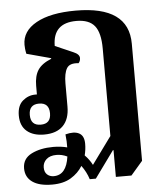

<svg xmlns="http://www.w3.org/2000/svg" viewBox="-56 -609 776 908"><g transform="rotate(-5 332.5 -155.0)"><path d="M155 250Q94 250 61.5 227Q29 204 29 162Q29 116 71.5 94.5Q114 73 175 73Q211 73 241 81Q242 54 238 19Q279 8 303 20.5Q327 33 327 71Q327 99 320 126Q331 137 340 149.5Q349 162 355 174L449 45V-370Q449 -445 422.5 -478Q396 -511 336 -511Q224 -511 224 -402L309 -365Q338 -353 338 -335Q338 -320 329 -311Q287 -316 273 -292.5Q259 -269 259 -221V-111Q259 -52 228 -20.5Q197 11 138 11Q86 11 56 -14.5Q26 -40 26 -89Q26 -136 52.5 -158.5Q79 -181 112 -181Q116 -181 120 -181V-222Q120 -269 138.5 -297Q157 -325 202 -343V-346L87 -377Q84 -391 83 -401.5Q82 -412 82 -420Q82 -485 149.5 -522.5Q217 -560 337 -560Q588 -560 588 -381V175L532 240H458V113H455L363 240H334Q323 205 300 174Q280 207 244.5 228.5Q209 250 155 250ZM126 -37Q174 -37 174 -87Q174 -137 126 -137Q78 -137 78 -87Q78 -37 126 -37ZM122 166Q122 188 134.5 199.5Q147 211 166 211Q226 211 238 124Q213 112 187 112Q156 112 139 127.5Q122 143 122 166Z"/></g></svg>

Font: Noto Serif Thai
Style: Bold
Weight: 700
Designer: Monotype Design Team
Foundry: Monotype Imaging Inc.
Version: Version 2.002; ttfautohint (v1.8.4.7-5d5b)